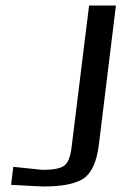

<svg xmlns="http://www.w3.org/2000/svg" viewBox="-20 -669 443 694"><path d="M399 -649H302L239 -139C235 -102 225 -79 212 -70C198 -60 172 -55 134 -55C132 -55 97 -59 28 -66L20 -1C88 3 127 5 138 5C204 5 251 -4 281 -23C310 -42 329 -82 337 -143Z"/></svg>

Font: Gamestation Text
Style: Italic
Weight: 400
Designer: Jonas Hecksher
Foundry: Jonas Hecksher, Playtypeª, e-types AS
Version: Version 1.003